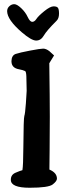

<svg xmlns="http://www.w3.org/2000/svg" viewBox="-20 -884 319 907"><path d="M246.6 -785.2Q200.7 -739.7 187 -716.1Q173.3 -692.4 150.9 -692.4Q128.4 -692.4 83.5 -731Q14.2 -790.5 13.7 -831.1Q13.7 -845.2 24.2 -854.7Q34.7 -864.3 47.4 -864.3Q60.1 -864.3 80.1 -845.5Q100.1 -826.7 110.8 -803.7Q121.6 -780.8 132.3 -780.8Q143.1 -780.8 152.1 -794.7Q161.1 -808.6 189.2 -831.3Q217.3 -854 233.2 -854Q249 -854 253.9 -846.7Q258.8 -839.4 258.8 -819.8Q258.8 -796.4 246.6 -785.2ZM213.4 -83Q249 -67.9 249 -40Q249 -28.3 229 -12.7Q209 2.9 120.1 2.9Q31.2 2.9 31.2 -34.2V-35.2Q31.2 -58.6 53.5 -68.1Q75.7 -77.6 85.9 -80.1Q89.8 -102.5 90.3 -187.5Q91.3 -327.1 95 -336.4Q98.6 -345.7 102.3 -396Q106 -446.3 106 -454.6L104.5 -523.4Q103.5 -545.9 98.6 -548.3Q88.4 -553.2 70.3 -556.6Q35.2 -562.5 34.2 -592.8V-596.2Q35.2 -622.6 54.2 -629.2Q73.2 -635.7 122.1 -645Q170.9 -654.3 184.1 -654.3Q197.3 -654.3 212.9 -642.6L235.4 -622.1L212.9 -585.4Q215.3 -416 215.3 -331.8Q215.3 -247.6 214.4 -175.8Z"/></svg>

Font: Drukaatie burti
Style: Demi
Weight: 600
Version: Version 0.14